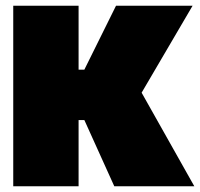

<svg xmlns="http://www.w3.org/2000/svg" viewBox="-20 -647 695 667"><path d="M472 -325 655 0H377L273 -230H253V0H26V-627H253V-405H273L383 -627H649Z"/></svg>

Font: Blinker Black
Style: Regular
Weight: 900
Designer: Juergen Huber
Foundry: supertype
Version: Version 1.017;hotconv 1.0.117;makeotfexe 2.5.65602